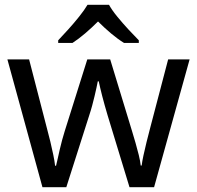

<svg xmlns="http://www.w3.org/2000/svg" viewBox="-20 -786 826 805"><path d="M431 -303Q425 -324 419 -344.5Q413 -365 408.5 -383.5Q404 -402 400 -418Q396 -434 394 -445H390Q388 -434 384.5 -418Q381 -402 376.5 -383Q372 -364 366.5 -343.5Q361 -323 354 -302L258 -1H158L11 -537H102L176 -251Q184 -222 191 -192.5Q198 -163 203.5 -136.5Q209 -110 211 -91H215Q218 -103 222 -121Q226 -139 230.5 -159Q235 -179 240.5 -199Q246 -219 251 -235L346 -537H442L534 -235Q541 -212 548.5 -186Q556 -160 562 -135.5Q568 -111 570 -92H574Q576 -109 581.5 -134.5Q587 -160 594.5 -190.5Q602 -221 610 -251L685 -537H775L626 -1H523ZM437 -766Q449 -744 471.5 -716.5Q494 -689 518.5 -662.5Q543 -636 562 -617V-606H500Q474 -622 446 -645.5Q418 -669 391 -696Q364 -669 337 -646Q310 -623 284 -606H224V-617Q243 -637 266.5 -663Q290 -689 312 -716.5Q334 -744 347 -766Z"/></svg>

Font: Noto Sans Ambassadori
Style: Regular
Weight: 400
Designer: Monotype Design Team
Foundry: Monotype Imaging Inc.
Version: Version 2.013